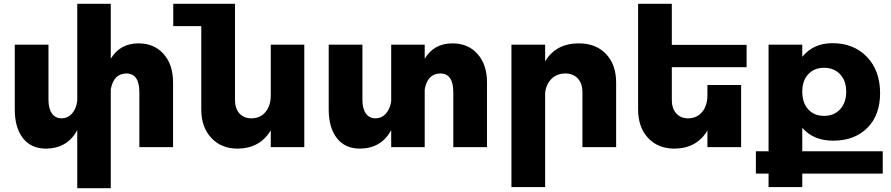

<svg xmlns="http://www.w3.org/2000/svg" viewBox="-20 -777 4706 1014"><path d="M712 -548Q794 -548 844 -492Q894 -436 894 -341V0H716V-290Q716 -389 647 -389Q580 -388 565 -305V217H388V-90Q337 6 224 8Q144 8 101 -47.5Q58 -103 58 -199V-541H236V-250Q236 -204 254 -178Q272 -152 306 -152Q339 -153 360.5 -177.5Q382 -202 388 -243V-757H565V-467Q614 -548 712 -548Z M1410 -541H1587V0H1410V-89Q1354 6 1236 8Q1149 8 1096 -48.5Q1043 -105 1043 -199V-639H895V-757H1221V-250Q1221 -204 1244.5 -178Q1268 -152 1309 -152Q1356 -153 1383 -186.5Q1410 -220 1410 -274Z M2370 -548Q2452 -548 2502 -492Q2552 -436 2552 -341V0H2374V-290Q2374 -389 2305 -389Q2238 -388 2223 -305V0H2046V-90Q1995 6 1882 8Q1802 8 1759 -47.5Q1716 -103 1716 -199V-541H1894V-250Q1894 -204 1912 -178Q1930 -152 1964 -152Q1997 -153 2018.5 -177.5Q2040 -202 2046 -243V-541H2223V-467Q2272 -548 2370 -548Z M3037 -548Q3127 -548 3180.5 -492Q3234 -436 3234 -341V0H3056V-290Q3056 -336 3031.5 -362.5Q3007 -389 2964 -389Q2920 -388 2892 -360Q2864 -332 2859 -286V211H2681V-541H2859V-453Q2916 -548 3037 -548Z M3923 -422H3528V-250Q3528 -204 3551.5 -178Q3575 -152 3615 -152Q3662 -153 3689 -186.5Q3716 -220 3716 -274V-328H3894V0H3716V-88Q3661 6 3543 8Q3455 8 3402.5 -48.5Q3350 -105 3350 -199V-757H3528V-540H3923Z M4642 22V140H4217V211H4039V140H3972V22H4039V-541H4217V-477Q4276 -549 4376 -549Q4489 -549 4558.5 -476.5Q4628 -404 4628 -285Q4628 -169 4560.5 -101.5Q4493 -34 4380 -34Q4276 -34 4217 -102V22ZM4332 -419Q4280 -419 4248.5 -385Q4217 -351 4217 -293Q4217 -234 4248.5 -199.5Q4280 -165 4332 -165Q4385 -165 4417 -200Q4449 -235 4449 -293Q4449 -350 4417 -384.5Q4385 -419 4332 -419Z"/></svg>

Font: Montserrat arm
Style: Bold
Weight: 700
Designer: Julieta Ulanovsky
Foundry: Julieta Ulanovsky
Version: Version 6.000;PS 006.000;hotconv 1.0.88;makeotf.lib2.5.64775